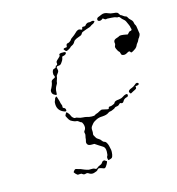

<svg xmlns="http://www.w3.org/2000/svg" viewBox="-99 -530 761 824"><g transform="rotate(-15 281.0 -118.0)"><path d="M269 167Q275 165 278 168Q281 171 284 172Q287 173 280.5 184.5Q274 196 270 198.5Q266 201 256 196Q241 190 237 197Q234 202 230 203Q226 204 221.5 206Q217 208 211 208Q203 208 193 201Q189 199 183 201Q175 204 168 198Q165 195 157 196Q150 197 148 196Q146 195 141 190Q134 182 134.5 181Q135 180 139.5 174.5Q144 169 149 171Q154 173 161 174.5Q168 176 175 179.5Q182 183 183.5 183Q185 183 192.5 186Q200 189 210.5 188Q221 187 226.5 190.5Q232 194 236 191Q245 183 255 180Q259 179 262.5 173.5Q266 168 269 167ZM435 -83Q444 -86 445 -79Q445 -71 436 -70Q425 -67 420 -57Q415 -48 406 -53Q403 -55 398.5 -49.5Q394 -44 386.5 -43.5Q379 -43 376.5 -40Q374 -37 372 -36.5Q370 -36 364 -33Q358 -30 353.5 -30Q349 -30 344 -26Q335 -19 315 -18Q300 -18 287.5 -11.5Q275 -5 271.5 -1Q268 3 262.5 10Q257 17 258 27.5Q259 38 257.5 43Q256 48 259 52.5Q262 57 264.5 62Q267 67 274.5 71Q282 75 286 81.5Q290 88 296 89.5Q302 91 306 99Q311 107 315 131Q316 138 314 151Q312 161 309 164Q306 167 297 169L292 170L290 163Q289 155 291 153Q295 149 295 132Q295 115 286 109Q282 107 267 97L252 87H240Q227 87 223 82Q217 75 220 66Q222 59 222 55Q222 51 224 44Q226 37 224 31.5Q222 26 226 21Q235 11 229 -7Q225 -17 222.5 -17Q220 -17 214 -22Q208 -27 205 -27Q194 -27 178 -37Q173 -41 168 -51L163 -61L166 -68Q170 -75 171 -75Q173 -75 178.5 -68Q184 -61 185 -57Q187 -51 192.5 -46Q198 -41 202 -42Q206 -43 214 -39.5Q222 -36 233 -35.5Q244 -35 251 -33Q259 -30 271.5 -29.5Q284 -29 287 -32Q290 -35 295 -36Q300 -37 310 -43Q318 -47 321 -47Q324 -47 340 -43Q352 -39 352 -47Q352 -51 358 -51Q362 -51 367 -52.5Q372 -54 376.5 -56.5Q381 -59 381 -61Q384 -69 403 -70Q414 -71 422 -76.5Q430 -82 435 -83ZM485 -113Q493 -121 499 -118Q506 -114 500 -109Q496 -107 492 -107Q488 -107 487 -106.5Q486 -106 487 -103Q488 -98 485.5 -95.5Q483 -93 472 -88L459 -81L456 -85Q453 -88 453 -90Q453 -98 468 -103Q477 -106 485 -113ZM146 -152Q149 -152 155 -129Q157 -117 159.5 -112.5Q162 -108 161 -102.5Q160 -97 165 -96Q173 -93 173 -84Q173 -77 163 -81Q136 -91 134 -118Q133 -129 136 -135Q139 -141 139 -143Q139 -145 142.5 -148.5Q146 -152 146 -152ZM215 -327Q231 -328 234 -325Q236 -322 233.5 -318.5Q231 -315 225 -313Q218 -312 216.5 -311Q215 -310 214 -303Q212 -294 203 -283Q198 -277 191.5 -277Q185 -277 182.5 -275Q180 -273 181 -269Q182 -265 183 -259Q184 -253 177.5 -245.5Q171 -238 171 -233Q171 -228 168 -221Q165 -214 165 -209.5Q165 -205 160 -198Q152 -185 152 -169Q152 -160 150 -158.5Q148 -157 142 -161Q135 -164 132 -170Q128 -182 134 -189Q135 -191 137 -195Q139 -199 140.5 -203Q142 -207 143 -211Q144 -215 144 -217Q144 -224 156 -229Q166 -232 161 -241Q158 -245 159 -254Q161 -268 168 -269Q178 -271 178 -277Q178 -280 181 -280Q188 -280 186 -292Q185 -297 196 -306Q207 -315 206 -319Q205 -323 207 -324.5Q209 -326 215 -327ZM374 -424Q383 -427 388 -422Q389 -421 387.5 -419Q386 -417 383 -414.5Q380 -412 377 -411Q370 -408 368 -405.5Q366 -403 346 -397Q331 -392 327.5 -390Q324 -388 322 -384Q319 -378 312 -376Q305 -374 295 -369.5Q285 -365 282 -359Q277 -349 267 -345Q261 -342 260 -340Q259 -338 251 -333.5Q243 -329 240 -329Q237 -329 233 -334Q224 -343 239 -344Q244 -344 245 -345Q246 -346 246 -351Q247 -360 254 -360Q257 -360 263 -364Q269 -368 270 -371Q271 -374 280 -380Q289 -386 297 -394Q311 -409 322 -402Q330 -398 330 -406Q330 -413 339 -411Q345 -411 347 -414Q349 -418 354.5 -421Q360 -424 364 -423Q369 -422 374 -424ZM425 -441Q438 -447 455 -439Q463 -435 477 -434Q483 -434 486.5 -433Q490 -432 492.5 -431Q495 -430 496.5 -427.5Q498 -425 500 -422Q503 -417 505 -417Q507 -417 512.5 -412.5Q518 -408 523.5 -406.5Q529 -405 531 -399.5Q533 -394 541 -387Q549 -380 550 -372Q551 -364 554 -360.5Q557 -357 558.5 -342.5Q560 -328 561 -325Q562 -323 561.5 -319Q561 -315 559 -311Q557 -307 555 -304Q551 -300 549 -294.5Q547 -289 542.5 -284Q538 -279 536 -273.5Q534 -268 527 -262Q514 -253 509.5 -251.5Q505 -250 503 -255Q500 -261 489 -254Q477 -246 466 -251Q462 -253 461 -259.5Q460 -266 457 -268Q455 -269 452 -274Q449 -279 447 -284Q445 -289 445 -291Q445 -294 447.5 -299Q450 -304 448.5 -308.5Q447 -313 449.5 -318.5Q452 -324 462 -327Q472 -330 474 -332Q479 -336 505 -331Q510 -329 512 -330Q514 -331 517 -335Q522 -341 526 -341Q530 -341 532 -343.5Q534 -346 533 -349Q531 -353 531 -356.5Q531 -360 526.5 -370Q522 -380 519.5 -385.5Q517 -391 511 -395.5Q505 -400 500.5 -406.5Q496 -413 491.5 -412Q487 -411 483 -413.5Q479 -416 462.5 -417Q446 -418 444 -418Q442 -418 439 -417Q436 -416 431 -420L426 -424L422 -421Q415 -416 408.5 -417.5Q402 -419 402 -425Q402 -433 413 -436Q417 -437 425 -441Z"/></g></svg>

Font: TT2020 Style D
Style: Italic
Weight: 400
Italic angle: -15°
Version: Version 0.2.000